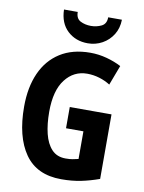

<svg xmlns="http://www.w3.org/2000/svg" viewBox="-101 -1008 813 1087"><g transform="rotate(10 305.5 -464.5)"><path d="M305 -401H545V-30Q492 -11 441 -0.5Q390 10 328 10Q187 10 118.5 -88Q50 -186 50 -359Q50 -470 86.5 -552Q123 -634 194 -679Q265 -724 367 -724Q415 -724 461.5 -711.5Q508 -699 546 -679L503 -565Q475 -583 440.5 -593.5Q406 -604 370 -604Q293 -604 244 -540.5Q195 -477 195 -355Q195 -284 208.5 -229Q222 -174 252 -142Q282 -110 332 -110Q357 -110 372 -113Q387 -116 405 -120V-279H305ZM510 -939Q509 -890 486 -853Q463 -816 425 -795Q387 -774 342 -774Q272 -774 225.5 -817.5Q179 -861 177 -939H256Q256 -901 282.5 -887.5Q309 -874 343 -874Q375 -874 403 -887.5Q431 -901 431 -939Z"/></g></svg>

Font: Noto Sans Tamil Condensed
Style: Bold
Weight: 700
Width: 3
Designer: Jelle Bosma - Monotype Design Team
Foundry: Monotype Imaging Inc.
Version: Version 2.004; ttfautohint (v1.8.4.7-5d5b)